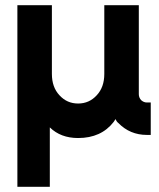

<svg xmlns="http://www.w3.org/2000/svg" viewBox="-20 -520 611 740"><path d="M281 12Q370 12 418 -50Q420 -53 422 -56Q424 -59 425 -61Q427 -57 429.5 -53Q432 -49 436 -46Q481 0 546 0H561V-125H546Q534 -125 524 -134Q515 -144 515 -157V-500H382V-235Q382 -184 353 -153Q324 -121 281 -121Q238 -121 209 -153Q180 -184 180 -235V-500H47V200H172V-29Q214 12 281 12Z"/></svg>

Font: Unageo
Style: Bold
Weight: 700
Designer: Richard Sepsi
Foundry: Richard Sepsi
Version: Version 2.000